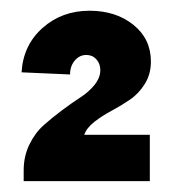

<svg xmlns="http://www.w3.org/2000/svg" viewBox="-20 -682 320 356"><path d="M23.9 -366.2Q23.9 -392.1 34.4 -413.8Q44.9 -435.5 60.8 -449.7Q76.7 -463.9 95 -477.5Q113.3 -491.2 129.2 -501.5Q145 -511.7 155.5 -524.9Q166 -538.1 166 -551.8Q166 -564 158.7 -572Q151.4 -580.1 140.1 -580.1Q127.4 -580.1 118.7 -569.8Q109.9 -559.6 109.9 -543.9L20 -547.9Q22.9 -598.1 58.8 -630.1Q94.7 -662.1 146 -662.1Q194.8 -662.1 227.3 -636Q259.8 -609.9 259.8 -567.9Q259.8 -544.4 248.5 -526.4Q237.3 -508.3 220.7 -497.1Q204.1 -485.8 186.8 -476.6Q169.4 -467.3 155 -456.1Q140.6 -444.8 136.2 -432.1H257.8V-346.2H23.9Z"/></svg>

Font: Apfel Grotezk
Style: Bold
Weight: 700
Designer: Luigi Gorlero
Foundry: Collletttivo
Version: Version 2.000;FEAKit 1.0